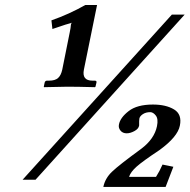

<svg xmlns="http://www.w3.org/2000/svg" viewBox="-20 -659 753 762"><path d="M662.1 -601.1H712.9L121.1 54.2H69.8ZM482.9 -129.9Q466.8 -129.9 458 -140.9Q449.2 -151.9 452.1 -165Q457 -191.9 490.5 -218Q523.9 -244.1 586.9 -244.1Q638.7 -244.1 670.9 -224.6Q703.1 -205.1 693.8 -160.2Q685.1 -116.2 613.8 -64Q545.9 -19 522 2.4Q498 23.9 492.2 43H599.1Q613.3 21 625 -5.9L668 2.9L637.2 83H390.1Q397 48.8 424.6 22.5Q452.1 -3.9 541 -68.8Q592.8 -107.9 603 -158.2Q608.9 -187 598.4 -200.4Q587.9 -213.9 576.2 -213.9Q559.1 -213.9 547.1 -206.1Q535.2 -198.2 533.2 -189Q532.2 -184.1 532.2 -178.2V-161.1Q530.3 -147.9 513.7 -138.9Q497.1 -129.9 482.9 -129.9ZM227.1 -382.8 256.8 -530.8Q258.8 -539.6 260 -547.9Q261.2 -556.2 261.2 -559.1Q261.2 -562 262.2 -564.5Q263.2 -566.9 266.1 -568.8Q252 -565.9 188 -543.9L184.1 -578.1Q254.9 -603 318.8 -639.2H365.2L313 -382.8Q304.2 -338.9 347.2 -338.9H356Q364.7 -338.9 362.8 -331.1L358.9 -314.9L356.9 -313Q287.1 -314.9 248 -314.9L154.8 -313L153.8 -314.9L157.2 -331.1Q159.2 -338.9 167 -338.9H174.8Q198.7 -338.9 210.4 -349.4Q222.2 -359.9 227.1 -382.8Z"/></svg>

Font: Linux Libertine
Style: Semibold Italic
Weight: 600
Italic angle: -11.5°
Designer: Philipp H. Poll
Foundry: Philipp H. Poll
Version: Version 5.1.2 ; ttfautohint (v0.9)